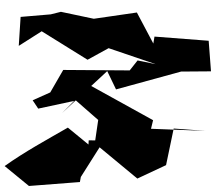

<svg xmlns="http://www.w3.org/2000/svg" viewBox="-71 -762 931 829"><g transform="rotate(-90 394.5 -347.5)"><path d="M548 -219 505 -253 507 -540 410 -596 376 -672 340 -648 375 -485 291 -389 195 -403 202 -204 203 -430 185 -431 258 -520C205 -612 154 -706 92 -793L6 -688L23 -468L45 -464L173 -383L38 -220L96 -96L254 -63L244 74L253 -161L290 -152L441 -425L321 -545L502 -350L423 -312L500 -31L501 98L633 88L651 -146L621 -151L755 -222L728 -408L758 -550L747 -594L736 -724L611 -732L674 -633L551 -435L601 -344L532 -141Z"/></g></svg>

Font: Asimov Silicon
Style: Regular
Weight: 400
Designer: Google
Version: Version 2.000980; 2014